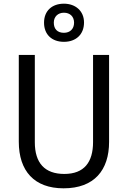

<svg xmlns="http://www.w3.org/2000/svg" viewBox="-20 -1012 694 1042"><path d="M327 -785C391 -785 436 -824 436 -890C436 -953 389 -992 327 -992C262 -992 219 -953 219 -889C219 -824 262 -785 327 -785ZM327 -834C291 -834 272 -855 272 -889C272 -922 295 -943 327 -943C360 -943 382 -922 382 -889C382 -855 360 -834 327 -834ZM572 -242V-714H485V-241C485 -132 437 -68 329 -68C223 -68 169 -127 169 -240V-714H82V-243C82 -84 166 10 325 10C492 10 572 -89 572 -242Z"/></svg>

Font: Noto Sans Gujarati UI SemiCondensed
Style: Regular
Weight: 400
Width: 4
Designer: Jelle Bosma - Monotype Design Team, Universal Thirst
Foundry: Monotype Imaging Inc.
Version: Version 2.106